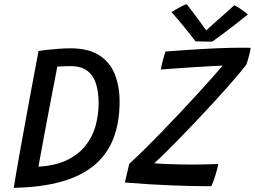

<svg xmlns="http://www.w3.org/2000/svg" viewBox="-20 -897 1237 932"><path d="M46.7 14.8Q50.5 -10.2 58.5 -56.2Q66.4 -102.3 76.9 -161.1Q87.4 -219.8 99.1 -283.7Q110.8 -347.6 122.1 -409.1Q133.4 -470.7 143.1 -522.1Q152.8 -573.6 159.2 -607.5Q165.6 -641.5 167.1 -649.5Q182.1 -652.2 208.9 -655.2Q235.7 -658.2 266 -660.3Q296.4 -662.5 321.6 -662.5Q409.8 -662.5 462.2 -628.4Q514.6 -594.2 537.6 -535.7Q560.6 -477.1 560.6 -403.9Q560.6 -303.3 531 -226.2Q501.5 -149.2 439.5 -96.4Q377.4 -43.7 280.1 -15.8Q182.7 12 46.7 14.8ZM166.6 -88Q247.8 -92.7 303.7 -119.2Q359.6 -145.8 393.9 -188.5Q428.2 -231.2 443.4 -284.5Q458.7 -337.8 458.7 -396.2Q458.7 -448.9 446.4 -489.4Q434.1 -529.9 404.2 -553Q374.4 -576.1 321.1 -576.1Q309.2 -576.1 290 -575.3Q270.7 -574.5 258.2 -573.7Q242.9 -494.6 226.9 -411.3Q210.9 -328 195.6 -245.8Q180.2 -163.7 166.6 -88ZM1005.8 7Q917.3 7 812.6 2.9Q707.9 -1.2 586.4 -11Q588.5 -21.1 592.4 -38.4Q596.4 -55.8 600.7 -73.8Q605 -91.8 607.9 -102.8Q636.8 -128.1 676.7 -167.4Q716.6 -206.8 762.3 -253.8Q807.9 -300.9 853.9 -349.7Q899.8 -398.4 941 -443.5Q982.2 -488.6 1013.5 -523.9Q1044.8 -559.2 1060.7 -578.3Q1047.6 -578.3 1013.7 -576.4Q979.8 -574.6 935.3 -571.8Q890.9 -569.1 844.7 -565.8Q798.4 -562.6 760.6 -559.5Q762.2 -567.4 764.8 -579.7Q767.5 -592 770.5 -603.8Q773.9 -616.9 777.4 -628.4Q780.9 -639.9 783.6 -647Q815.8 -649.5 855.7 -652.2Q895.6 -654.9 938.7 -657.7Q981.8 -660.4 1023.8 -662.3Q1065.8 -664.2 1101.4 -664.9Q1109.8 -665.2 1129.2 -665.2Q1148.6 -665.3 1168.3 -665.3Q1188.1 -665.4 1196.9 -665Q1196.2 -657.9 1193.8 -646.9Q1191.5 -635.9 1188.8 -626.1Q1184.9 -611.8 1181.3 -599.8Q1177.6 -587.8 1175.2 -582.5Q1147.4 -546.8 1108.1 -501.7Q1068.8 -456.5 1024 -407.5Q979.2 -358.4 933.9 -310.7Q888.6 -262.9 847.7 -221.1Q806.8 -179.2 775.7 -148.7Q744.6 -118.2 728.9 -104.3Q748.6 -102.7 779.5 -101.2Q810.4 -99.6 847.8 -98.9Q885.2 -98.2 923.6 -98.2Q953 -98.2 982.9 -99.1Q1012.9 -99.9 1039.6 -101Q1038 -92.1 1034.5 -78Q1031 -64 1026.6 -49.4Q1021.7 -32.5 1015.6 -16.2Q1009.5 0 1005.8 7ZM1117.6 -871.8Q1125.8 -868 1135.8 -861.6Q1145.8 -855.2 1155.6 -848.3Q1165.4 -841.4 1172.8 -835.5Q1180.3 -829.6 1183.3 -826.9Q1113.9 -771.1 1071.3 -739.6Q1028.6 -708.1 1010.4 -695Q1001.8 -695 986.5 -695.2Q971.2 -695.5 955.4 -695.8Q939.6 -696 928.9 -696.2Q903.1 -730.9 873.7 -766.6Q844.3 -802.4 812.4 -838.6Q821.1 -843.6 834 -851.2Q846.9 -858.8 861 -866Q875 -873.1 886.2 -877.1Q900.1 -859.3 915.9 -838.4Q931.8 -817.6 946.1 -797.8Q960.4 -778.1 970.8 -764Q981.2 -749.9 984 -745.6H977.1Q988.9 -757.1 1013.9 -779.4Q1038.8 -801.7 1067.3 -826.8Q1095.8 -852 1117.6 -871.8Z"/></svg>

Font: Grandstander Thin
Style: Italic
Weight: 100
Italic angle: -15°
Designer: Tyler Finck
Foundry: Etcetera Type Co
Version: Version 1.200